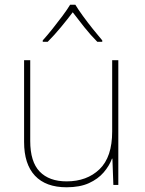

<svg xmlns="http://www.w3.org/2000/svg" viewBox="-20 -783 613 813"><path d="M481 -528V0H460L456 -111H454Q443 -81 419 -53Q395 -25 356.5 -7.5Q318 10 262 10Q174 10 128 -39Q82 -88 82 -182V-528H108V-186Q108 -98 148 -56.5Q188 -15 262 -15Q348 -15 401.5 -66.5Q455 -118 455 -226V-528ZM299 -763Q311 -743 331 -715.5Q351 -688 373 -660.5Q395 -633 413 -612V-606H392Q364 -634 336.5 -668.5Q309 -703 288 -731Q267 -703 238.5 -668.5Q210 -634 182 -606H161V-612Q180 -633 202 -660.5Q224 -688 244.5 -715.5Q265 -743 277 -763Z"/></svg>

Font: Noto Sans Gujarati Thin
Style: Regular
Weight: 100
Designer: Jelle Bosma - Monotype Design Team, Universal Thirst
Foundry: Monotype Imaging Inc.
Version: Version 2.106; ttfautohint (v1.8.4.7-5d5b)